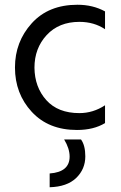

<svg xmlns="http://www.w3.org/2000/svg" viewBox="-20 -536 511 808"><path d="M422 -18Q374 11 304 11Q184 11 113.5 -65.5Q43 -142 43 -252Q43 -360 113.5 -438Q184 -516 306 -516Q371 -516 422 -488V-413Q376 -444 314 -444Q228 -444 176.5 -388.5Q125 -333 125 -251Q126 -169 175 -114.5Q224 -60 314 -60Q372 -60 422 -93ZM339 122Q339 176 300.5 213Q262 250 189 252V194Q273 188 273 123Q273 89 250 51H321Q339 76 339 122Z"/></svg>

Font: Hind Siliguri
Style: Regular
Weight: 400
Designer: Jyotish Sonowal
Foundry: Indian Type Foundry
Version: Version 1.001;PS 1.0;hotconv 1.0.86;makeotf.lib2.5.63406; tt